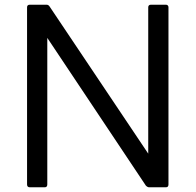

<svg xmlns="http://www.w3.org/2000/svg" viewBox="-20 -771 831 816"><path d="M95 13V-740Q95 -751 107 -751H178Q186 -751 191 -743L610 -118V-740Q610 -751 622 -751H685Q690 -751 693 -748Q696 -745 696 -740V13Q696 25 685 25H614Q607 25 600 18L181 -610V13Q181 25 170 25H107Q95 25 95 13Z"/></svg>

Font: LINE Seed JP_TTF Regular
Style: Regular
Weight: 400
Designer: LINE & Fontrix & Fontworks
Version: Version 1.002